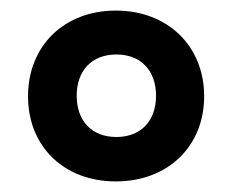

<svg xmlns="http://www.w3.org/2000/svg" viewBox="-20 -746 440 363"><path d="M199 -403C297 -403 366 -469 366 -564C366 -659 297 -726 199 -726C101 -726 33 -659 33 -564C33 -469 101 -403 199 -403ZM200 -487C153 -487 125 -518 125 -565C125 -613 154 -643 200 -643C246 -643 275 -613 275 -565C275 -518 247 -487 200 -487Z"/></svg>

Font: UArctic Serif Black
Style: Regular
Weight: 900
Designer: Customization by Puisto advertising & original work Monotype Design Team
Foundry: Monotype Imaging Inc.
Version: Version 2.004